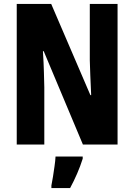

<svg xmlns="http://www.w3.org/2000/svg" viewBox="-20 -827 682 975"><path d="M577 -93H401L202 -567H198Q202 -503 203 -460.5Q204 -418 205 -384V-93H65V-807H240L439 -344H443Q440 -407 438.5 -446Q437 -485 436 -521V-807H577ZM400 -21Q388 17 371.5 55Q355 93 336 128H241V115Q245 97 249 70.5Q253 44 257 16.5Q261 -11 262 -32H400Z"/></svg>

Font: Noto Sans Kannada UI ExtraCondensed ExtraBold
Style: Regular
Weight: 800
Width: 2
Designer: Jelle Bosma - Monotype Design Team
Foundry: Monotype Imaging Inc.
Version: Version 2.005; ttfautohint (v1.8.4.7-5d5b)